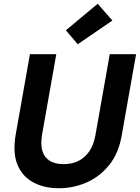

<svg xmlns="http://www.w3.org/2000/svg" viewBox="-20 -988 743 1020"><path d="M292 12Q215 12 157 -19Q99 -50 73 -112.5Q47 -175 63 -271L139 -700H279L203 -270Q195 -219 205.5 -185Q216 -151 244.5 -133.5Q273 -116 318 -116Q363 -116 397.5 -133.5Q432 -151 455 -185Q478 -219 487 -270L563 -700H703L627 -271Q611 -175 561 -112.5Q511 -50 441 -19Q371 12 292 12ZM393 -753 330 -827 499 -968 577 -879Z"/></svg>

Font: DM Sans 9pt ExtraBold
Style: Italic
Weight: 800
Italic angle: -10°
Version: Version 4.004;gftools[0.9.30]